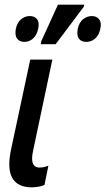

<svg xmlns="http://www.w3.org/2000/svg" viewBox="-20 -795 453 825"><path d="M114 10Q20 8 20 -89Q20 -104 22 -120Q24 -136 28 -155L110 -539H205L124 -156Q118 -130 118 -114Q118 -75 150 -75Q167 -75 188 -83L171 0Q145 10 114 10ZM155 -605 157 -617 229 -775H342L340 -766L219 -605ZM85 -615Q64 -615 53.5 -629Q43 -643 48 -671Q54 -699 71 -712.5Q88 -726 108 -726Q129 -726 139.5 -712Q150 -698 144 -671Q138 -643 121.5 -629Q105 -615 85 -615ZM351 -615Q329 -615 319 -629Q309 -643 314 -671Q320 -699 337 -712.5Q354 -726 375 -726Q395 -726 406 -712Q417 -698 411 -671Q405 -643 388.5 -629Q372 -615 351 -615Z"/></svg>

Font: Noto Sans ExtraCondensed Medium
Style: Italic
Weight: 500
Width: 2
Italic angle: -12°
Designer: Monotype Design Team
Foundry: Monotype Imaging Inc.
Version: Version 2.013; ttfautohint (v1.8.4.7-5d5b)